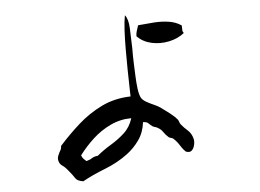

<svg xmlns="http://www.w3.org/2000/svg" viewBox="-50 -766 1099 812"><g transform="rotate(-5 500.0 -360.0)"><path d="M752 -157Q755 -146 752 -131.5Q749 -117 740.5 -108Q732 -99 715 -105Q702 -117 692 -133.5Q682 -150 668 -163Q664 -167 658.5 -168Q653 -169 648 -172Q636 -182 627 -195.5Q618 -209 604 -216Q599 -219 594 -220Q589 -221 584 -224Q575 -230 568 -237.5Q561 -245 545 -245Q540 -202 517.5 -170Q495 -138 464 -115Q421 -83 367 -62Q313 -41 272 -18Q247 -21 238.5 -34.5Q230 -48 214 -67Q201 -84 188 -92.5Q175 -101 173 -120Q173 -128 175.5 -134.5Q178 -141 181 -147Q185 -153 188 -159.5Q191 -166 191 -175Q232 -221 277.5 -261.5Q323 -302 378 -329Q433 -356 502 -358Q502 -366 501.5 -376.5Q501 -387 501 -399Q500 -431 499.5 -472.5Q499 -514 499 -557Q499 -600 501 -638Q503 -676 508 -702Q522 -686 524 -646.5Q526 -607 527 -561Q527 -544 527 -526.5Q527 -509 528 -492Q529 -473 530 -443.5Q531 -414 534.5 -387Q538 -360 546 -347Q553 -337 567.5 -329Q582 -321 598 -314Q614 -307 624 -300Q641 -288 661 -272.5Q681 -257 691 -245Q695 -241 697 -234Q699 -227 703 -222Q715 -207 730.5 -193.5Q746 -180 752 -157ZM497 -266Q450 -266 408 -246Q366 -226 332 -194.5Q298 -163 272 -128Q275 -119 280.5 -113Q286 -107 292 -102Q306 -105 316.5 -112Q327 -119 342 -120Q370 -143 401 -161.5Q432 -180 458.5 -204Q485 -228 497 -266ZM750 -606Q723 -584 685 -576Q647 -568 610.5 -576Q574 -584 549 -609Q549 -622 552.5 -632Q556 -642 560 -655Q564 -655 571 -656Q599 -659 630 -661Q661 -663 691 -658.5Q721 -654 744 -638Q744 -637 744 -634Q744 -625 744.5 -617.5Q745 -610 750 -606Z"/></g></svg>

Font: Yuji Boku
Style: Regular
Weight: 400
Designer: Kataoka Yuji
Foundry: Kinuta Font Factory
Version: Version 3.002